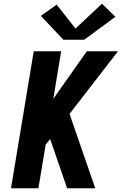

<svg xmlns="http://www.w3.org/2000/svg" viewBox="-20 -1010 653 1030"><path d="M39 0 161 -735H308L266 -480L446 -735H613L353 -399L491 0H340L249 -264L225 -234L186 0ZM320 -797 199 -925 284 -985 385 -857 527 -990 599 -920 432 -797Z"/></svg>

Font: Iosevka SS04 Heavy Extended
Style: Italic
Weight: 900
Width: 7
Italic angle: -9°
Monospace: yes
Designer: Belleve Invis
Foundry: Belleve Invis
Version: Version 19.0.0; ttfautohint (v1.8.4)